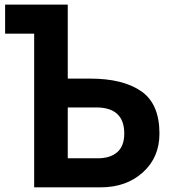

<svg xmlns="http://www.w3.org/2000/svg" viewBox="-20 -806 744 826"><path d="M2 -661.1V-786.1H271.5V-467.8H368.2Q508.8 -467.8 587.4 -413.6Q666 -359.4 666 -231.4Q666 -128.9 594.7 -64.5Q523.4 0 412.1 0H127V-661.1ZM271.5 -125H400.4Q454.1 -125 484.4 -151.4Q514.6 -177.7 514.6 -231.4Q514.6 -343.8 393.6 -343.8H271.5Z"/></svg>

Font: Gothic A1 ExtraBold
Style: Regular
Weight: 800
Designer: HanYang I&C Co.,Ltd.
Foundry: HanYang I&C Co.,Ltd.
Version: Version 2.50